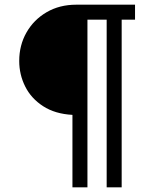

<svg xmlns="http://www.w3.org/2000/svg" viewBox="-20 -719 658 819"><path d="M305 -699H556V-635H499V80H435V-635H353V80H289V-229Q215 -233 164 -266Q113 -299 87.5 -350Q62 -401 62 -459Q62 -526 93 -580.5Q124 -635 179 -667Q234 -699 305 -699Z"/></svg>

Font: Fragment Mono
Style: Regular
Weight: 400
Monospace: yes
Designer: Wei Huang based on Nimbus Sans by URW Studio, based on Helvetica by Max Miedinger.
Foundry: Wei Huang
Version: Version 1.021; ttfautohint (v1.8.4.7-5d5b)